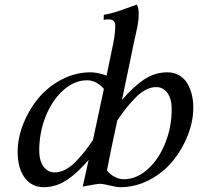

<svg xmlns="http://www.w3.org/2000/svg" viewBox="-20 -801 875 824"><path d="M566.9 -781.2Q575.2 -769.5 575.2 -742.2Q575.7 -711.9 566.4 -671.4Q559.1 -641.6 537.6 -535.6Q516.1 -429.7 503.4 -372.1Q554.7 -431.2 600.1 -460.9Q645.5 -490.7 698.2 -490.7Q726.6 -490.7 748.8 -477.8Q771 -464.8 783.9 -443.1Q796.9 -421.4 803.2 -395Q809.6 -368.7 809.6 -339.4Q809.6 -280.8 785.9 -220.2Q762.2 -159.7 721.7 -110.1Q681.2 -60.5 621.6 -29.1Q562 2.4 496.1 2.4Q481.4 2.4 451.2 -4.9Q420.9 -12.2 410.2 -12.2Q402.3 -12.2 383.5 -9Q364.7 -5.9 349.6 -2.9L335 0Q335.9 -3.9 360.4 -114.7Q336.4 -87.4 316.2 -68.1Q295.9 -48.8 271.5 -31.7Q247.1 -14.6 220.9 -6.1Q194.8 2.4 167 2.4Q116.7 2.4 86.2 -38.3Q55.7 -79.1 55.7 -148.9Q55.7 -207.5 79.3 -268.1Q103 -328.6 143.6 -378.2Q184.1 -427.7 243.7 -459.2Q303.2 -490.7 369.1 -490.7Q397.5 -490.7 437.5 -476.6Q449.7 -536.6 466.8 -619.1Q474.6 -659.2 474.6 -690.9Q474.6 -717.8 447.3 -717.8Q433.6 -717.8 424.8 -715.8L425.8 -737.3Q450.2 -741.7 472.4 -748.3Q494.6 -754.9 524.7 -766.1Q554.7 -777.3 566.9 -781.2ZM483.4 -284.2Q453.6 -147 439 -69.8Q444.3 -62.5 452.6 -54.9Q460.9 -47.4 477.5 -39.6Q494.1 -31.7 511.7 -31.7Q564.9 -31.7 612.5 -73.5Q660.2 -115.2 688.5 -185.1Q716.8 -254.9 716.8 -333Q716.8 -377 698.5 -402.1Q680.2 -427.2 649.9 -427.2Q627.4 -427.2 604.5 -415Q581.5 -402.8 559.3 -379.6Q537.1 -356.4 520.3 -335.2Q503.4 -314 483.4 -284.2ZM215.3 -61Q237.3 -61 260 -72.8Q282.7 -84.5 304.2 -106.4Q325.7 -128.4 342.5 -149.9Q359.4 -171.4 378.9 -199.7Q404.3 -317.4 425.8 -419.4Q393.6 -456.5 353.5 -456.5Q300.3 -456.5 252.7 -414.8Q205.1 -373 176.8 -303.2Q148.4 -233.4 148.4 -155.3Q148.4 -111.3 166.7 -86.2Q185.1 -61 215.3 -61Z"/></svg>

Font: Flanker
Style: Italic
Weight: 400
Italic angle: -12°
Designer: Flanker
Version: Version 2.027